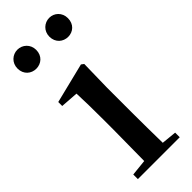

<svg xmlns="http://www.w3.org/2000/svg" viewBox="-257 -822 856 856"><g transform="rotate(-45 171.0 -394.0)"><path d="M69 -668C100 -668 128 -690 128 -728C128 -764 100 -788 69 -788C38 -788 10 -764 10 -728C10 -690 38 -668 69 -668ZM270 -668C301 -668 328 -690 328 -728C328 -764 301 -788 270 -788C239 -788 211 -764 211 -728C211 -690 239 -668 270 -668ZM117 0H305V-29L234 -36C233 -93 232 -177 232 -232V-385L235 -532L223 -541L33 -494V-469L117 -463C119 -414 120 -367 120 -300V-232L118 -37L41 -29V0Z"/></g></svg>

Font: Noto Serif CJK SC SemiBold
Style: Regular
Weight: 600
Designer: Ryoko NISHIZUKA 西塚涼子 (kana & ideographs); Frank Grießhammer (Latin, Greek & Cyrillic); Wenlong ZHANG 张文龙 (bopomofo); San
Foundry: Adobe
Version: Version 2.001;hotconv 1.1.0;makeotfexe 2.6.0